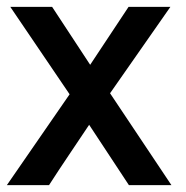

<svg xmlns="http://www.w3.org/2000/svg" viewBox="-23 -540 543 560"><path d="M298 -268 477 0H353L237 -176Q209 -134 178 -88Q147 -42 120 0H-3L180 -265L7 -520H129L240 -351Q268 -393 296 -435.5Q324 -478 352 -520H474Z"/></svg>

Font: Ekushey Amar Bangla
Style: Bold
Weight: 700
Designer: Al Mamun Sumon
Foundry: Al Mamun Sumon
Version: Version 1.0